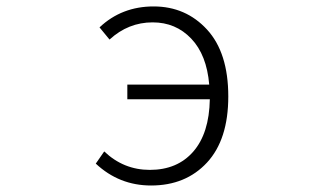

<svg xmlns="http://www.w3.org/2000/svg" viewBox="-20 -567 1040 600"><path d="M322.3 -443.4 291 -481.4Q360.4 -546.9 460 -546.9Q560.5 -546.9 627 -474.6Q693.4 -402.3 693.4 -265.6Q693.4 -130.9 627 -59.1Q560.5 12.7 452.1 12.7Q352.5 12.7 279.3 -55.7L305.7 -93.8Q366.2 -36.1 448.2 -36.1Q534.2 -36.1 584 -93.3Q633.8 -150.4 635.7 -256.8H377.9V-302.7H633.8Q626 -395.5 577.6 -446.3Q529.3 -497.1 457 -497.1Q380.9 -497.1 322.3 -443.4Z"/></svg>

Font: GenEi Gothic M Light
Style: Regular
Weight: 300
Designer: o_tamon (Modified); [Source Han Sans]
Ryoko NISHIZUKA  (kana & ideographs); Paul D. Hunt (Latin, Greek & Cyrillic); Wenl
Version: Version 1.1a;Original Version 1.004